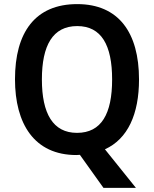

<svg xmlns="http://www.w3.org/2000/svg" viewBox="-20 -745 750 935"><path d="M657 -358C657 -587 557 -725 356 -725C151 -725 53 -587 53 -359C53 -142 147 10 352 10C357 10 364 9 369 9L484 170H642L491 -18C602 -68 657 -189 657 -358ZM184 -358C184 -524 237 -618 356 -618C474 -618 526 -525 526 -358C526 -191 474 -98 355 -98C238 -98 184 -192 184 -358Z"/></svg>

Font: Noto Sans Myanmar UI SemiCondensed SemiBold
Style: Regular
Weight: 600
Width: 4
Designer: Monotype Design Team
Foundry: Monotype Imaging Inc.
Version: Version 2.103